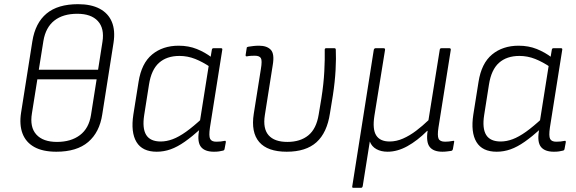

<svg xmlns="http://www.w3.org/2000/svg" viewBox="-20 -715 2760 920"><path d="M250 12Q185 12 144.5 -10.5Q104 -33 88 -75Q72 -117 81 -175L135 -517Q149 -605 203 -650Q257 -695 354 -695Q417 -695 458 -673Q499 -651 516 -610Q533 -569 524 -510L470 -167Q457 -81 402.5 -34.5Q348 12 250 12ZM253 -35Q320 -35 363 -67.5Q406 -100 416 -164L443 -335H159L133 -172Q122 -106 154 -70.5Q186 -35 253 -35ZM166 -381H450L471 -515Q481 -579 449 -614Q417 -649 350 -649Q282 -649 240.5 -616.5Q199 -584 188 -519Z M731 12Q662 12 634 -34.5Q606 -81 619 -166L644 -323Q658 -412 709 -454Q760 -496 836 -496Q884 -496 923.5 -480Q963 -464 994 -440L990 -392Q952 -418 915.5 -432.5Q879 -447 840 -447Q779 -447 742 -414Q705 -381 694 -310L671 -164Q661 -100 680.5 -68.5Q700 -37 750 -37Q778 -37 807.5 -48Q837 -59 872 -84Q907 -109 951 -150L942 -98Q901 -61 865.5 -36Q830 -11 797.5 0.5Q765 12 731 12ZM1005 12Q962 12 943.5 -10.5Q925 -33 933 -85L937 -107V-128L981 -406L987 -428L995 -476Q996 -484 1003 -484H1039Q1047 -484 1045 -476L986 -104Q980 -63 987 -49.5Q994 -36 1016 -36Q1028 -36 1037.5 -37Q1047 -38 1056 -40Q1063 -42 1062 -33L1056 -1Q1055 6 1047 7Q1039 9 1029.5 10.5Q1020 12 1005 12Z M1354 12Q1262 12 1222 -34.5Q1182 -81 1196 -170L1230 -384Q1237 -425 1230 -436.5Q1223 -448 1201 -448Q1193 -448 1183 -447.5Q1173 -447 1163 -445Q1156 -444 1157 -452L1162 -484Q1162 -488 1164 -489Q1166 -490 1169 -491Q1180 -493 1194 -494.5Q1208 -496 1221 -496Q1259 -496 1277.5 -476.5Q1296 -457 1287 -404L1249 -163Q1239 -99 1267 -67Q1295 -35 1357 -35Q1419 -35 1457.5 -66.5Q1496 -98 1507 -166L1520 -244Q1531 -314 1534 -373.5Q1537 -433 1536 -477Q1536 -484 1543 -484H1582Q1589 -484 1589 -477Q1591 -436 1588 -379.5Q1585 -323 1575 -258L1561 -172Q1547 -79 1496.5 -33.5Q1446 12 1354 12Z M1673 185Q1666 185 1668 177L1771 -476Q1773 -484 1780 -484H1818Q1826 -484 1825 -476L1774 -160Q1764 -96 1782.5 -66.5Q1801 -37 1847 -37Q1879 -37 1911 -51Q1943 -65 1974 -88.5Q2005 -112 2033 -139L2087 -476Q2088 -484 2095 -484H2133Q2141 -484 2140 -476L2081 -104Q2075 -65 2081.5 -50.5Q2088 -36 2113 -36Q2121 -36 2131 -37Q2141 -38 2151 -40Q2158 -42 2156 -34L2150 0Q2149 3 2147.5 5Q2146 7 2142 8Q2134 9 2123 10.5Q2112 12 2100 12Q2057 12 2039 -11Q2021 -34 2029 -88H2027Q1980 -41 1932 -14.5Q1884 12 1837 12Q1806 12 1783.5 -0.5Q1761 -13 1752 -37L1718 177Q1716 185 1710 185Z M2360 12Q2291 12 2263 -34.5Q2235 -81 2248 -166L2273 -323Q2287 -412 2338 -454Q2389 -496 2465 -496Q2513 -496 2552.5 -480Q2592 -464 2623 -440L2619 -392Q2581 -418 2544.5 -432.5Q2508 -447 2469 -447Q2408 -447 2371 -414Q2334 -381 2323 -310L2300 -164Q2290 -100 2309.5 -68.5Q2329 -37 2379 -37Q2407 -37 2436.5 -48Q2466 -59 2501 -84Q2536 -109 2580 -150L2571 -98Q2530 -61 2494.5 -36Q2459 -11 2426.5 0.5Q2394 12 2360 12ZM2634 12Q2591 12 2572.5 -10.5Q2554 -33 2562 -85L2566 -107V-128L2610 -406L2616 -428L2624 -476Q2625 -484 2632 -484H2668Q2676 -484 2674 -476L2615 -104Q2609 -63 2616 -49.5Q2623 -36 2645 -36Q2657 -36 2666.5 -37Q2676 -38 2685 -40Q2692 -42 2691 -33L2685 -1Q2684 6 2676 7Q2668 9 2658.5 10.5Q2649 12 2634 12Z"/></svg>

Font: Sofia Sans Light
Style: Italic
Weight: 300
Italic angle: -9°
Version: Version 4.100-B